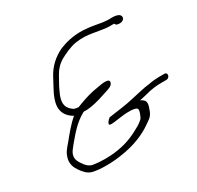

<svg xmlns="http://www.w3.org/2000/svg" viewBox="-157 -883 1125 1098"><g transform="rotate(-30 405.0 -334.5)"><path d="M225 -307C226 -307 228 -307 229 -306C192 -276 153 -228 124 -192C100 -164 83 -147 74 -110C66 -76 80 -48 94 -28C109 -6 128 17 157 25C211 38 293 35 352 25C436 13 511 -18 561 -54C596 -78 608 -84 621 -125C636 -163 630 -179 599 -193C616 -196 630 -200 644 -203C689 -216 723 -219 760 -219H788C799 -219 808 -227 810 -237C812 -247 807 -255 796 -255H768C740 -255 717 -253 692 -248C651 -244 606 -231 566 -223C514 -210 457 -205 400 -196C388 -187 380 -177 377 -168C369 -151 409 -159 433 -162C461 -166 493 -171 527 -169C568 -165 572 -159 561 -127C549 -94 544 -95 517 -75C466 -46 419 -21 342 -9C289 0 226 -1 179 -9C153 -16 138 -35 127 -52C117 -66 105 -87 110 -110C112 -120 116 -129 121 -136C127 -145 138 -158 150 -173C185 -214 224 -263 284 -296C285 -296 288 -297 289 -298C305 -297 317 -298 329 -300C377 -306 417 -321 454 -333C472 -339 495 -345 502 -360C518 -393 468 -387 428 -379C377 -371 345 -361 299 -344L276 -335C266 -336 256 -337 247 -340C222 -357 200 -379 210 -424C215 -444 222 -460 231 -478C243 -505 258 -527 272 -554C286 -579 307 -603 338 -621C368 -637 406 -656 447 -663C483 -669 523 -667 556 -661C585 -657 637 -645 671 -647H690C694 -641 693 -637 704 -634C737 -626 756 -645 750 -662C746 -679 717 -686 677 -683C669 -683 656 -684 638 -686C597 -692 564 -701 513 -703C453 -705 402 -692 360 -675C305 -649 266 -611 240 -565C232 -550 225 -537 219 -526L199 -488C188 -467 180 -448 174 -424C160 -363 189 -329 225 -307Z"/></g></svg>

Font: Stray Cat
Style: SuExtObl
Weight: 400
Version: Version 1.0